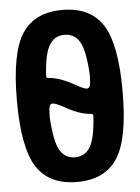

<svg xmlns="http://www.w3.org/2000/svg" viewBox="-53 -782 607 834"><g transform="rotate(-5 250.0 -365.0)"><path d="M327.1 -390.6Q336.9 -390.6 340.8 -402.3Q344.7 -414.1 344.7 -449.2Q338.9 -554.7 316.4 -593.3Q293.9 -631.8 250 -631.8Q207 -631.8 184.1 -594.7Q161.1 -557.6 155.3 -460Q155.3 -451.2 163.1 -451.2Q214.8 -448.2 280.3 -410.2Q314.5 -390.6 327.1 -390.6ZM250 -97.7Q293 -97.7 315.9 -134.8Q338.9 -171.9 344.7 -269.5Q344.7 -278.3 336.9 -279.3Q285.2 -282.2 219.7 -320.3Q185.5 -338.9 172.9 -338.9Q163.1 -338.9 159.2 -327.6Q155.3 -316.4 155.3 -281.2Q161.1 -175.8 183.6 -136.7Q206.1 -97.7 250 -97.7ZM74.2 -656.2Q128.9 -740.2 250 -740.2Q371.1 -740.2 425.8 -656.2Q480.5 -572.3 480.5 -365.2Q480.5 -158.2 425.8 -74.2Q371.1 9.8 250 9.8Q128.9 9.8 74.2 -74.2Q19.5 -158.2 19.5 -365.2Q19.5 -572.3 74.2 -656.2Z"/></g></svg>

Font: Rounded Mgen+ 1mn bold
Style: Bold
Weight: 700
Designer: [Source Han Sans]
Ryoko NISHIZUKA  (kana & ideographs); Paul D. Hunt (Latin, Greek & Cyrillic); Wenlong ZHANG  (bopomofo
Version: Version 1.059.20150602